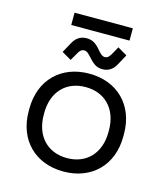

<svg xmlns="http://www.w3.org/2000/svg" viewBox="-117 -875 852 980"><g transform="rotate(15 309.0 -385.0)"><path d="M309 14C457 14 559 -85 559 -238V-251C559 -404 457 -503 309 -503C161 -503 59 -404 59 -251V-238C59 -85 161 14 309 14ZM138 -240V-249C138 -361 205 -432 309 -432C412 -432 480 -361 480 -249V-240C480 -128 412 -57 309 -57C206 -57 138 -128 138 -240ZM148 -575 198 -546 223 -589C230 -602 239 -611 254 -611C269 -611 280 -597 297 -579C320 -553 339 -542 367 -542C398 -542 421 -558 436 -585L467 -642L417 -671L393 -628C385 -615 377 -605 362 -605C347 -605 335 -619 319 -638C296 -664 277 -674 249 -674C217 -674 194 -658 179 -631ZM155 -719H463V-784H155Z"/></g></svg>

Font: Meta Space
Style: Regular
Weight: 400
Designer: Meta Pool / Florian Karsten
Foundry: Meta Pool / Florian Karsten
Version: Version 2.000;Glyphs 3.1.1 (3137)